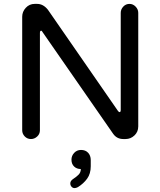

<svg xmlns="http://www.w3.org/2000/svg" viewBox="-20 -737 824 986"><path d="M139 -23Q120 -23 107 -36.5Q94 -50 94 -68V-651Q94 -677 112.5 -697Q131 -717 158 -717H171Q202 -717 226 -687L586 -167Q591 -160 595.5 -161.5Q600 -163 600 -171V-671Q600 -689 613 -703Q626 -717 645 -717Q663 -717 676.5 -703Q690 -689 690 -671V-88Q690 -60 670.5 -41.5Q651 -23 625 -23H613Q580 -23 561 -50L198 -573Q194 -581 189.5 -579Q185 -577 185 -569V-68Q185 -49 171 -36Q157 -23 139 -23ZM363 229Q354 229 347.5 222Q341 215 341 205Q341 193 353 184Q373 171 384 159.5Q395 148 395 131Q374 131 360.5 118Q347 105 347 83Q347 63 361 48Q375 33 396 33Q419 33 432.5 47.5Q446 62 446 85V117Q446 155 427.5 180.5Q409 206 380 224Q370 229 363 229Z"/></svg>

Font: Huninn
Style: Regular
Weight: 400
Designer: justfont
Foundry: justfont
Version: Version 1.003